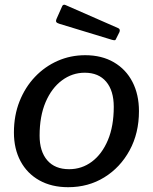

<svg xmlns="http://www.w3.org/2000/svg" viewBox="-20 -770 639 800"><path d="M264 10Q195 10 144 -18.5Q93 -47 65.5 -98.5Q38 -150 38 -218Q38 -289 61.5 -348Q85 -407 126 -450Q167 -493 220.5 -516.5Q274 -540 335 -540Q404 -540 454.5 -510.5Q505 -481 532 -428.5Q559 -376 559 -307Q559 -215 520 -143.5Q481 -72 414.5 -31Q348 10 264 10ZM268 -65Q321 -65 363 -96.5Q405 -128 429.5 -186Q454 -244 454 -325Q454 -392 422.5 -429.5Q391 -467 333 -467Q281 -467 238 -435Q195 -403 170 -344.5Q145 -286 145 -205Q145 -139 177 -102Q209 -65 268 -65ZM239 -744Q241 -749 245 -750Q249 -751 253 -749L472 -653Q477 -651 478.5 -647Q480 -643 478 -637L464 -609Q462 -603 458.5 -602.5Q455 -602 447 -604L227 -671Q217 -674 214.5 -678.5Q212 -683 215 -690Z"/></svg>

Font: Libre Franklin Thin Medium
Style: Italic
Weight: 500
Italic angle: -8°
Version: Version 3.000